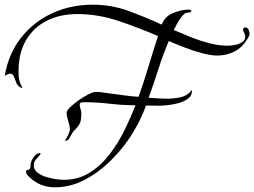

<svg xmlns="http://www.w3.org/2000/svg" viewBox="-27 -750 1085 819"><path d="M207 49Q142 49 97 4Q93 0 88.5 -5.5Q84 -11 84 -17Q84 -25 89.5 -25Q95 -25 97 -27Q103 -32 103 -38.5Q103 -45 104 -52Q106 -65 117.5 -81Q129 -97 144 -97Q144 -97 145 -96.5Q146 -96 146 -95Q146 -91 139 -84Q132 -77 124.5 -67.5Q117 -58 117 -45Q117 -27 131.5 -15Q146 -3 167.5 4Q189 11 210.5 14Q232 17 245 17Q307 17 355.5 -13.5Q404 -44 441 -92.5Q478 -141 505 -196.5Q532 -252 551 -301Q496 -301 441 -307.5Q386 -314 330 -314Q326 -314 319.5 -312.5Q313 -311 313 -304Q313 -295 316.5 -285.5Q320 -276 320 -266Q320 -253 318 -239Q316 -225 307 -213Q297 -200 290 -193.5Q283 -187 274 -170Q271 -163 266 -156.5Q261 -150 252 -150H249Q255 -156 263 -172.5Q271 -189 271 -197Q271 -211 264 -234Q257 -257 257 -268Q257 -278 272.5 -293Q288 -308 309.5 -323Q331 -338 351 -348Q371 -358 381 -358Q395 -358 409 -356Q423 -354 437 -352Q469 -348 501 -343.5Q533 -339 564 -337Q587 -401 606.5 -466.5Q626 -532 647 -596Q567 -631 479 -660.5Q391 -690 303 -690Q229 -690 172.5 -661.5Q116 -633 84 -578.5Q52 -524 52 -446Q52 -434 53 -422Q54 -410 58 -399Q60 -392 63.5 -386.5Q67 -381 68 -374Q50 -380 43.5 -395Q37 -410 32.5 -423Q28 -436 14 -436Q12 -436 3.5 -432Q-5 -428 -7 -426Q9 -520 62 -588Q115 -656 194.5 -693Q274 -730 368 -730Q448 -730 519.5 -704Q591 -678 663 -645Q675 -679 710.5 -694Q746 -709 779 -709Q781 -709 785 -708Q789 -707 789 -703Q789 -699 782.5 -697.5Q776 -696 774 -696Q762 -696 750 -681.5Q738 -667 728.5 -649Q719 -631 714 -622Q746 -608 786 -592Q826 -576 867 -565.5Q908 -555 943 -555Q956 -555 973.5 -558Q991 -561 1005 -569.5Q1019 -578 1019 -595Q1019 -600 1015 -609.5Q1011 -619 1009 -623Q1011 -633 1019 -633Q1030 -633 1034 -622Q1038 -611 1038 -603Q1038 -602 1033.5 -593Q1029 -584 1027 -582Q1007 -548 974.5 -531Q942 -514 903 -513H901Q872 -513 833.5 -523.5Q795 -534 757.5 -548.5Q720 -563 693 -575Q668 -516 648.5 -454.5Q629 -393 607 -333Q627 -332 646.5 -330.5Q666 -329 685 -329Q714 -329 742.5 -335Q771 -341 790 -364Q790 -364 790.5 -364.5Q791 -365 792 -365V-363Q792 -342 775.5 -329.5Q759 -317 735.5 -310.5Q712 -304 688.5 -301.5Q665 -299 650 -299Q637 -299 623.5 -299.5Q610 -300 596 -300Q567 -221 519 -152Q485 -103 436.5 -56.5Q388 -10 329.5 19.5Q271 49 207 49Z"/></svg>

Font: Beau Rivage
Style: Regular
Weight: 400
Designer: Robert E. Leuschke
Foundry: Robert E. Leuschke
Version: Version 1.010; ttfautohint (v1.8.3)